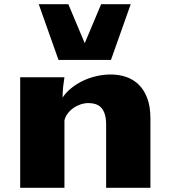

<svg xmlns="http://www.w3.org/2000/svg" viewBox="-20 -895 808 915"><path d="M76.2 -526.9H287.1Q284.2 -510.3 281.2 -484.1Q278.3 -458 278.3 -430.2Q294.9 -455.1 320.1 -475.3Q345.2 -495.6 375.5 -510Q405.8 -524.4 439.7 -532.2Q473.6 -540 508.3 -540Q546.4 -540 580.6 -528.6Q614.7 -517.1 640.6 -492.2Q666.5 -467.3 681.6 -427.5Q696.8 -387.7 696.8 -331.1V0H485.8V-300.3Q485.8 -330.6 479.5 -350.6Q473.1 -370.6 461.9 -382.3Q450.7 -394 435.3 -398.9Q419.9 -403.8 401.9 -403.8Q382.3 -403.8 363.3 -397.2Q344.2 -390.6 328.6 -379.4Q313 -368.2 301.8 -353Q290.5 -337.9 287.1 -320.8V0H76.2ZM258.8 -609.4 164.6 -875H305.7L383.8 -689L461.9 -875H603L508.8 -609.4Z"/></svg>

Font: Candal
Style: Regular
Weight: 400
Designer: vernon adams
Foundry: vernon adams
Version: Version 1.000